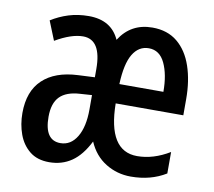

<svg xmlns="http://www.w3.org/2000/svg" viewBox="-67 -626 796 713"><g transform="rotate(10 331.0 -270.0)"><path d="M453 -549Q510 -549 547.5 -518Q585 -487 603.5 -432.5Q622 -378 622 -309V-248H367Q369 -69 479 -69Q540 -69 601 -106V-25Q544 10 469 10Q417 10 374 -16.5Q331 -43 309 -94Q282 -40 245.5 -15Q209 10 161 10Q116 10 87.5 -13Q59 -36 45.5 -73Q32 -110 32 -153Q32 -235 78.5 -279Q125 -323 211 -327L274 -330V-361Q274 -472 205 -472Q161 -472 101 -437L72 -509Q102 -528 137 -539Q172 -550 213 -550Q298 -550 329 -481Q372 -549 453 -549ZM453 -471Q415 -471 393 -434.5Q371 -398 368 -321H534Q534 -386 514 -428.5Q494 -471 453 -471ZM230 -260Q179 -257 154.5 -232Q130 -207 130 -156Q130 -67 190 -67Q229 -67 252 -105Q275 -143 275 -209V-263Z"/></g></svg>

Font: Noto Sans Thai Looped ExtraCondensed Medium
Style: Regular
Weight: 500
Width: 2
Designer: Sasikarn Vongin, Ben Mitchell
Foundry: The Fontpad Ltd
Version: Version 1.001; ttfautohint (v1.8.4.7-5d5b)